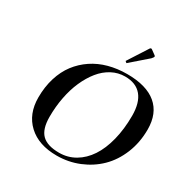

<svg xmlns="http://www.w3.org/2000/svg" viewBox="-232 -1275 1448 1485"><g transform="rotate(30 492.0 -532.5)"><path d="M703.6 -1069.8 743.7 -1040.5Q748.5 -1037.1 748.5 -1030.8Q748.5 -1028.8 744.6 -1022.9L732.9 -1008.3L584.5 -879.4L570.8 -891.1L685.1 -1068.8Q689.9 -1073.7 694.8 -1073.7Q697.8 -1073.7 703.6 -1069.8ZM479.5 -18.6Q556.6 -18.6 621.1 -56.4Q685.5 -94.2 731 -162.6Q776.4 -231 801.5 -330.3Q826.7 -429.7 826.7 -549.3Q826.7 -665 776.6 -725.1Q726.6 -785.2 628.9 -785.2Q566.9 -785.2 511.7 -755.9Q456.5 -726.6 414.1 -674.1Q371.6 -621.6 340.6 -551.5Q309.6 -481.4 293.5 -397.2Q277.3 -313 277.3 -223.1Q277.3 -114.3 325.4 -66.4Q373.5 -18.6 479.5 -18.6ZM633.3 -809.6Q805.7 -809.6 894.8 -734.9Q983.9 -660.2 983.9 -516.6Q983.9 -400.4 943.4 -301Q902.8 -201.7 833.5 -134Q764.2 -66.4 671.1 -28.3Q578.1 9.8 474.1 9.8Q312.5 9.8 220 -76.4Q127.4 -162.6 127.4 -309.1Q127.4 -404.3 152.3 -484.9Q177.2 -565.4 222.4 -624.8Q267.6 -684.1 330.3 -726.1Q393.1 -768.1 469.7 -788.8Q546.4 -809.6 633.3 -809.6Z"/></g></svg>

Font: QumpellkaNo12
Style: Regular
Weight: 500
Designer: gluk (gluksza@wp.pl)
Foundry: gluk (gluksza@wp.pl)
Version: Version 00.480